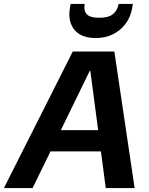

<svg xmlns="http://www.w3.org/2000/svg" viewBox="-55 -964 763 984"><path d="M-35 0 318 -700H531L635 0H487L408 -601H405L112 0ZM108 -188 164 -297H528L545 -188ZM435 -769Q386 -769 354 -788Q322 -807 308.5 -842.5Q295 -878 304 -927L307 -944H379Q373 -911 389 -892Q405 -873 453 -873Q502 -873 524.5 -892Q547 -911 553 -944H626L623 -926Q615 -877 588.5 -842Q562 -807 523 -788Q484 -769 435 -769Z"/></svg>

Font: DM Sans 36pt ExtraBold
Style: Italic
Weight: 800
Italic angle: -10°
Designer: Colophon Foundry, Jonny Pinhorn
Foundry: Colophon Foundry
Version: Version 4.004;gftools[0.9.30]